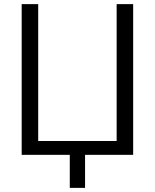

<svg xmlns="http://www.w3.org/2000/svg" viewBox="-20 -750 750 930"><path d="M545 -730H625V0H392V160H318V0H85V-730H165V-67H545Z"/></svg>

Font: M PLUS 1p
Style: Regular
Weight: 400
Version: Version 1.062